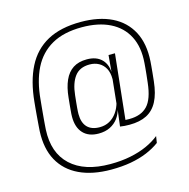

<svg xmlns="http://www.w3.org/2000/svg" viewBox="-119 -777 1048 1064"><g transform="rotate(-15 405.5 -245.0)"><path d="M374 -38Q317 -38 285.8 -71.2Q254.5 -104.5 254.5 -165.5Q254.5 -172.5 255 -182Q255.5 -191.5 256.8 -204Q258 -216.5 259.5 -233.5Q261 -250.5 263.5 -273.5Q269 -331 287 -371.2Q305 -411.5 336.5 -432Q368 -452.5 415.5 -452.5Q471.5 -452.5 501.8 -420.8Q532 -389 530.5 -333.5H541L525.5 -298.5Q525.5 -302 525.5 -305Q525.5 -308 525.5 -311Q525.5 -347.5 512 -371.8Q498.5 -396 475.5 -408.5Q452.5 -421 423 -421Q366 -421 337.5 -383.2Q309 -345.5 302 -277.5Q299.5 -255 297.8 -237.8Q296 -220.5 295 -208.2Q294 -196 293.5 -187Q293 -178 293 -171.5Q293 -122 317.5 -96.2Q342 -70.5 389 -70.5Q420 -70.5 445 -84.2Q470 -98 487.5 -122.8Q505 -147.5 513.5 -180L521 -147H511.5Q504 -114.5 486 -90.2Q468 -66 440 -52Q412 -38 374 -38ZM497.5 -45 510.5 -149.5 510 -158 528 -332.5 529.5 -342 538.5 -443V-444.5H575.5L533.5 -48.5ZM523 -74.5Q531 -73 538.5 -72.5Q546 -72 558.5 -72Q626 -72 662.2 -109.8Q698.5 -147.5 708.5 -239.5Q711.5 -265 713.8 -287Q716 -309 717.5 -325.5Q719 -342 719.5 -350.5Q726.5 -440.5 694.2 -503Q662 -565.5 596 -598.5Q530 -631.5 435 -631.5Q330.5 -631.5 261.8 -592.5Q193 -553.5 156.2 -480Q119.5 -406.5 110.5 -301.5Q108.5 -282.5 106.8 -264Q105 -245.5 103.5 -228.2Q102 -211 100.5 -194.8Q99 -178.5 98 -163.8Q97 -149 96 -135.5Q89 -3 167 69.5Q245 142 392.5 142Q456.5 142 509.2 131.2Q562 120.5 604 101.5Q646 82.5 677 57.5L671 95.5Q638.5 119.5 596.5 137Q554.5 154.5 503 163.8Q451.5 173 389.5 173Q282.5 173 207.2 137.2Q132 101.5 94.2 32.8Q56.5 -36 61 -135.5Q62 -149 63 -164.5Q64 -180 65.5 -196.5Q67 -213 68.2 -230Q69.5 -247 71.2 -264.2Q73 -281.5 74.5 -298.5Q85.5 -416 126.8 -497Q168 -578 244.5 -619.8Q321 -661.5 437 -661.5Q540.5 -661.5 613.8 -625.8Q687 -590 723.8 -520.5Q760.5 -451 754 -350.5Q753.5 -341 752 -324.8Q750.5 -308.5 748.5 -286.8Q746.5 -265 743.5 -238.5Q736 -169 713.2 -125.5Q690.5 -82 650.8 -61.5Q611 -41 551.5 -41Q534 -41 522.5 -42Q511 -43 497.5 -45Z"/></g></svg>

Font: Anek Bangla Medium ExtraLight
Style: Regular
Weight: 250
Version: Version 1.003